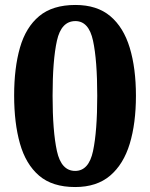

<svg xmlns="http://www.w3.org/2000/svg" viewBox="-20 -744 605 774"><path d="M283 10Q191 10 137.5 -36Q84 -82 60.5 -165Q37 -248 37 -359Q37 -470 60.5 -552Q84 -634 138 -679Q192 -724 284 -724Q371 -724 424.5 -679Q478 -634 503 -551.5Q528 -469 528 -358Q528 -247 503 -164.5Q478 -82 424 -36Q370 10 283 10ZM283 -55Q338 -55 355 -135Q372 -215 372 -358Q372 -501 355 -580Q338 -659 284 -659Q227 -659 209.5 -580Q192 -501 192 -358Q192 -215 209.5 -135Q227 -55 283 -55Z"/></svg>

Font: Noto Serif Ethiopic
Style: Bold
Weight: 700
Designer: Monotype Design Team
Foundry: Monotype Imaging Inc.
Version: Version 2.102; ttfautohint (v1.8.4.7-5d5b)